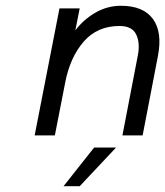

<svg xmlns="http://www.w3.org/2000/svg" viewBox="-20 -469 572 665"><path d="M186 -440H256L241 -364Q270 -402 311 -425.5Q352 -449 399 -449Q476 -449 509.5 -403.5Q543 -358 527 -275L474 0H404L457 -275Q466 -319 452 -349Q438 -379 394 -379Q317 -379 270 -325Q223 -271 206 -184L170 0H100ZM306 42H382L256 176H200Z"/></svg>

Font: Teachers[wght] Italic
Style: Regular
Weight: 400
Designer: Alfredo Marco Pradil & Chank Diesel
Version: Version 1.000;Glyphs 3.1.2 (3151)